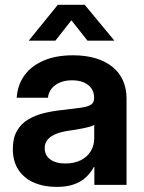

<svg xmlns="http://www.w3.org/2000/svg" viewBox="-20 -751 587 780"><path d="M210.4 8.3Q158.7 8.3 118.7 -8.8Q78.6 -25.9 55.4 -60.3Q32.2 -94.7 32.2 -146Q32.2 -189.9 48.6 -218.8Q64.9 -247.6 93.3 -264.9Q121.6 -282.2 158 -291.3Q194.3 -300.3 234.4 -304.2Q282.2 -309.6 310.1 -313.7Q337.9 -317.9 350.1 -326.2Q362.3 -334.5 362.3 -351.6V-355Q362.3 -375.5 351.6 -391.4Q340.8 -407.2 320.8 -416Q300.8 -424.8 272.9 -424.8Q244.6 -424.8 223.4 -415.8Q202.1 -406.7 189.5 -390.9Q176.8 -375 174.8 -354H47.9Q51.3 -406.2 79.3 -444.8Q107.4 -483.4 157.5 -504.9Q207.5 -526.4 276.4 -526.4Q328.1 -526.4 368.7 -514.2Q409.2 -502 437.3 -479Q465.3 -456.1 479.7 -423.6Q494.1 -391.1 494.1 -350.6V0H363.3V-72.8H361.3Q348.6 -48.8 328.9 -30.5Q309.1 -12.2 280 -2Q251 8.3 210.4 8.3ZM245.6 -86.9Q282.7 -86.9 309.1 -100.6Q335.4 -114.3 349.1 -137.5Q362.8 -160.6 362.8 -189.5V-243.7Q356.9 -239.7 346.2 -236.6Q335.4 -233.4 321 -230.5Q306.6 -227.5 289.6 -224.6Q272.5 -221.7 254.4 -219.2Q229 -215.3 207.8 -207Q186.5 -198.7 174.1 -184.6Q161.6 -170.4 161.6 -148.4Q161.6 -129.4 171.9 -115.5Q182.1 -101.6 200.9 -94.2Q219.7 -86.9 245.6 -86.9ZM205.1 -585.9H97.2V-586.4L214.8 -731.4H324.2L444.3 -586.4V-585.9H335.4L270 -668.5Z"/></svg>

Font: Inter Cardless Display
Style: Bold
Weight: 700
Designer: Rasmus Andersson
Foundry: rsms
Version: Version 4.001;git-9221beed3